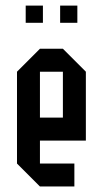

<svg xmlns="http://www.w3.org/2000/svg" viewBox="-20 -677 373 697"><path d="M250 -83.3V0H125L41.7 -83.3V-416.7L125 -500H208.3L291.7 -416.7V-166.7H125V-83.3ZM125 -250H208.3V-416.7H125ZM135.8 -594.2H73.3V-656.7H135.8ZM260.8 -594.2H198.3V-656.7H260.8Z"/></svg>

Font: Yulong
Style: Regular
Weight: 400
Designer: GGBotNet
Foundry: f0n7.com
Version: 1.00